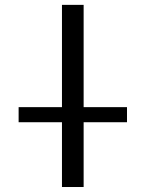

<svg xmlns="http://www.w3.org/2000/svg" viewBox="-20 -750 584 770"><path d="M54.7 -259.8V-320.3H228.5V-730.5H315.4V-320.3H489.3V-259.8H315.4V0H228.5V-259.8Z"/></svg>

Font: Mgen+ 1c regular
Style: Regular
Weight: 400
Designer: [Source Han Sans]
Ryoko NISHIZUKA  (kana & ideographs); Paul D. Hunt (Latin, Greek & Cyrillic); Wenlong ZHANG  (bopomofo
Version: Version 1.059.20150602